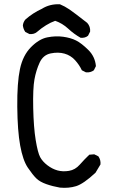

<svg xmlns="http://www.w3.org/2000/svg" viewBox="-20 -856 540 906"><path d="M262.7 29.3Q228.5 23.4 198.2 12.7Q168 2 151.4 -14.2Q134.8 -30.3 111.3 -64.9Q87.9 -99.6 75.2 -169.4Q62.5 -239.3 61.5 -352.5Q60.5 -465.8 74.2 -530.3Q87.9 -594.7 126 -633.3Q164.1 -671.9 203.1 -679.7Q242.2 -687.5 277.8 -682.6Q313.5 -677.7 338.9 -665Q364.3 -652.3 396.5 -620.6Q428.7 -588.9 432.6 -543.9L422.9 -524.4Q407.2 -512.7 385.7 -514.6L366.2 -524.4Q354.5 -549.8 334 -572.3Q313.5 -594.7 284.2 -603Q254.9 -611.3 219.2 -604Q183.6 -596.7 167 -560.5Q150.4 -524.4 142.6 -481.4Q134.8 -438.5 136.7 -346.7Q138.7 -254.9 148.4 -195.3Q158.2 -135.7 169.4 -114.7Q180.7 -93.8 203.6 -76.2Q226.6 -58.6 251.5 -51.8Q276.4 -44.9 305.7 -49.8Q335 -54.7 356.4 -79.1Q377.9 -103.5 401.4 -126L424.8 -127.9L444.3 -118.2Q456.1 -101.6 454.1 -80.1L430.7 -41Q374 11.7 338.9 22.5Q303.7 33.2 262.7 29.3ZM360.4 -677.7Q329.1 -695.3 301.8 -720.7Q274.4 -746.1 240.2 -757.8Q197.3 -742.2 154.3 -705.1Q140.6 -693.4 119.1 -695.3L99.6 -705.1Q89.8 -718.8 87.9 -736.3Q89.8 -752 99.6 -763.7Q134.8 -794.9 177.7 -814.5Q214.8 -837.9 262.7 -835.9Q286.1 -826.2 307.6 -811.5Q329.1 -796.9 391.6 -748Q407.2 -730.5 405.3 -707L395.5 -687.5Q381.8 -675.8 360.4 -677.7Z"/></svg>

Font: JasonHandwriting4
Style: Regular
Weight: 400
Version: Version 1.01.21